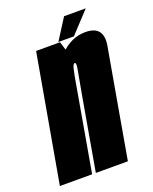

<svg xmlns="http://www.w3.org/2000/svg" viewBox="-177 -777 680 853"><g transform="rotate(-20 163.0 -351.0)"><path d="M-43.5 0H109L200 -521L175.5 -600H62.5ZM126.5 0H278L334 -320Q351 -419.5 367.8 -511.8Q384.5 -604 296 -604Q229 -604 175.2 -549.2Q121.5 -494.5 104 -398.5L177.5 -394Q186.5 -444.5 192 -467.8Q197.5 -491 205 -491Q213 -491 208.8 -465.8Q204.5 -440.5 184.5 -331.5ZM169 -603.5H242.5L334.5 -702.5H232Z"/></g></svg>

Font: Anybody UltraCondensed ExtraBold
Style: Italic
Weight: 800
Width: 1
Italic angle: -10°
Version: Version 1.113;gftools[0.9.25]